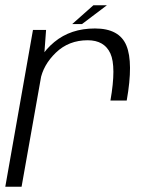

<svg xmlns="http://www.w3.org/2000/svg" viewBox="-26 -705 564 725"><path d="M391 -325.5H452.5Q478 -469 451.2 -533.2Q424.5 -597.5 332.5 -597.5Q241 -597.5 179 -546.2Q117 -495 104.5 -423L126 -401Q136.5 -459.5 185 -506.2Q233.5 -553 305 -553Q368 -553 390.8 -503.2Q413.5 -453.5 391 -325.5ZM-6 0H55.5L139 -470.5L148 -592H98.5ZM246.5 -614H283.5L377.5 -685H326.5Z"/></svg>

Font: Anybody Thin Light
Style: Italic
Weight: 300
Italic angle: -10°
Version: Version 1.113;gftools[0.9.25]